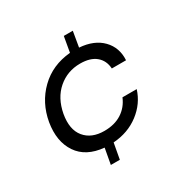

<svg xmlns="http://www.w3.org/2000/svg" viewBox="-158 -758 981 993"><g transform="rotate(-30 332.5 -261.0)"><path d="M538.1 -184.1Q515.1 -109.9 450.4 -60.5Q385.7 -11.2 296.9 -4.9L279.8 88.9H226.1L243.2 -4.9Q137.2 -14.6 89.8 -85.2Q42.5 -155.8 60.1 -262.2Q78.6 -368.2 151.1 -438.7Q223.6 -509.3 333 -519L349.1 -610.8H402.8L387.2 -519Q474.1 -512.7 521.7 -463.6Q569.3 -414.6 564.9 -340.8H480Q477.1 -389.2 443.8 -417Q410.6 -444.8 350.1 -444.8Q273.9 -444.8 218 -396.7Q162.1 -348.6 146 -262.2Q130.9 -175.8 170.2 -127.9Q209.5 -80.1 286.1 -80.1Q347.2 -80.1 389.9 -107.4Q432.6 -134.8 453.1 -184.1Z"/></g></svg>

Font: SVN-Poppins
Style: Italic
Weight: 400
Italic angle: -10°
Designer: Ninad Kale (Devanagari), Jonny Pinhorn (Latin)
Foundry: Indian Type Foundry
Version: Version 3.002 2017